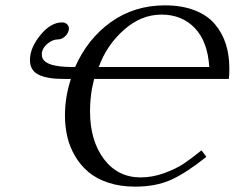

<svg xmlns="http://www.w3.org/2000/svg" viewBox="-20 -678 868 710"><path d="M345.2 -430.2H753.9Q748 -524.4 700.4 -574.2Q652.8 -624 577.1 -624Q501.5 -624 437.7 -567.1Q374 -510.3 345.2 -430.2ZM725.1 -122.1 743.2 -98.1Q668 -38.1 612.1 -12.9Q556.2 12.2 479 12.2Q425.3 12.2 381.3 -2.2Q337.4 -16.6 307.9 -41.3Q278.3 -65.9 258.3 -99.6Q238.3 -133.3 229.2 -171.1Q220.2 -209 220.2 -251Q220.2 -319.3 242.2 -386.2H211.9Q154.3 -386.2 122.6 -401.9Q90.8 -417.5 90.8 -456.1Q90.8 -501 129.2 -548.1Q167.5 -595.2 210 -595.2Q220.2 -595.2 227.5 -588.9Q234.9 -582.5 234.9 -571.8Q234.9 -567.9 233.9 -565.9Q231.4 -553.2 219.7 -542.7Q208 -532.2 193.8 -532.2Q175.8 -532.2 157 -517.6Q138.2 -502.9 134.8 -482.9V-475.1Q134.8 -430.2 248 -430.2H257.8Q304.2 -535.2 390.6 -596.7Q477.1 -658.2 589.8 -658.2Q653.3 -658.2 700.4 -639.6Q747.6 -621.1 774.9 -588.4Q802.2 -555.7 815.2 -514.9Q828.1 -474.1 828.1 -424.8Q828.1 -399.4 826.2 -386.2H328.1Q327.6 -384.8 319.8 -349.1Q313 -308.6 313 -266.1Q313 -157.7 364.3 -89.8Q415.5 -22 500 -22Q543.5 -22 586.7 -37.6Q629.9 -53.2 658.9 -72.5Q688 -91.8 725.1 -122.1Z"/></svg>

Font: Common Serif
Style: Bold Italic
Weight: 700
Italic angle: -12°
Designer: Philipp H. Poll, Khaled Hosny
Foundry: Stefan Peev, Context Ltd.
Version: Version 1.026